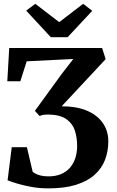

<svg xmlns="http://www.w3.org/2000/svg" viewBox="-20 -1000 624 1028"><path d="M239.1 8.6Q190.4 8.6 146.3 0.4Q102.2 -7.8 69.2 -18Q36.2 -28.3 20.6 -34.6L42.9 -211.9H124.1L155 -80.3Q158.1 -77.2 168.1 -71.4Q178 -65.6 195.8 -60.6Q213.7 -55.7 239.5 -55.7Q277.5 -55.7 306.3 -67.7Q335 -79.7 354.3 -101.7Q373.5 -123.8 383.3 -153.7Q393 -183.6 393 -218.9Q393 -262 381.3 -299.7Q369.5 -337.4 336.4 -361.4Q303.3 -385.4 238.9 -386.9Q225.4 -386.9 214.4 -385.5Q203.3 -384 192.1 -378.9L166.9 -406.5L310.3 -604L372.5 -684.2L122.9 -671.7L88.9 -565H19.1L29.4 -743H526.7L545.7 -683.4L310.1 -430.9Q327.4 -430.9 344.1 -429.8Q360.9 -428.6 376.5 -426.3Q418.3 -419.9 452 -404.6Q485.6 -389.4 509.8 -365.9Q533.9 -342.3 546.9 -311.6Q559.9 -280.8 559.9 -242.9Q559.9 -189.8 542.2 -143.8Q524.5 -97.9 486.2 -63.8Q447.8 -29.6 386.9 -10.5Q325.9 8.6 239.1 8.6ZM252 -801 120.2 -943 169 -979.6 297.1 -881.4 425.2 -979.6 473.9 -942.2 342.2 -801Z"/></svg>

Font: Merriweather Light
Style: Regular
Weight: 300
Version: Version 2.100